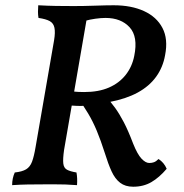

<svg xmlns="http://www.w3.org/2000/svg" viewBox="-20 -699 698 728"><path d="M411 -679Q478 -679 526 -657Q574 -635 596 -593Q618 -551 606 -490Q598 -444 572 -408Q546 -372 502 -348Q458 -324 394 -312L305 -298Q288 -297 273 -297.5Q258 -298 246 -299L252 -353Q266 -351 277.5 -350.5Q289 -350 299 -350Q354 -350 393 -367Q432 -384 456.5 -415Q481 -446 489 -487Q504 -560 471.5 -595.5Q439 -631 380 -631Q363 -631 341.5 -628Q320 -625 303 -620L312 -646L223 -131Q218 -96 220 -79Q222 -62 234 -55.5Q246 -49 270 -45Q272 -34 272.5 -22Q273 -10 272 3Q246 1 227.5 0.5Q209 0 191.5 0Q174 0 150 0Q113 0 84.5 0.5Q56 1 26 3Q26 -10 28.5 -22Q31 -34 36 -45Q64 -48 79 -57Q94 -66 101.5 -86Q109 -106 115 -142L185 -546Q190 -576 186.5 -593.5Q183 -611 168.5 -619Q154 -627 126 -631Q124 -642 124 -654.5Q124 -667 125 -679Q162 -677 192.5 -676.5Q223 -676 260 -676Q297 -676 340 -677.5Q383 -679 411 -679ZM378 -336Q400 -313 416.5 -290Q433 -267 449.5 -235.5Q466 -204 485 -154Q501 -114 516.5 -97.5Q532 -81 546 -81Q556 -81 564 -84Q572 -87 581 -96Q591 -90 599 -80.5Q607 -71 612 -59Q584 -26 554 -8.5Q524 9 485 9Q455 9 435.5 -6Q416 -21 403 -49.5Q390 -78 377 -120Q362 -167 347 -203Q332 -239 314 -269Q296 -299 275 -328Z"/></svg>

Font: Vollkorn Medium
Style: Italic
Weight: 500
Italic angle: -11°
Designer: Friedrich Althausen
Foundry: Friedrich Althausen
Version: Version 5.000